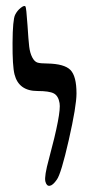

<svg xmlns="http://www.w3.org/2000/svg" viewBox="-20 -859 294 635"><path d="M130 -259Q126 -276 142 -334Q183 -486 177 -518Q173 -542 158 -550Q143 -558 104 -558Q42 -558 28 -613Q21 -641 21.5 -717.5Q22 -794 30 -810Q37 -824 48.5 -833Q60 -842 64 -838Q67 -835 71 -775Q74 -727 76.5 -705.5Q79 -684 86.5 -669.5Q94 -655 104 -652Q114 -649 136 -649Q193 -648 213 -627.5Q233 -607 233 -550Q233 -508 207.5 -396Q182 -284 168 -265Q155 -246 144.5 -244.5Q134 -243 130 -259Z"/></svg>

Font: Amit
Style: Regular
Weight: 400
Version: Version 1.1